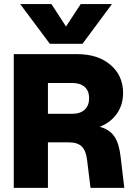

<svg xmlns="http://www.w3.org/2000/svg" viewBox="-20 -913 655 933"><path d="M380.9 -700.2H222.2L78.1 -893.1H230L300.8 -784.2L372.1 -893.1H523.9ZM314.9 -221.2H212.9V0H46.9V-649.9H356Q455.6 -649.9 516.8 -597.9Q578.1 -545.9 578.1 -460.9Q578.1 -403.8 548.1 -360.8Q518.1 -317.9 464.8 -296.9Q511.7 -284.2 535.2 -250.5Q558.6 -216.8 565.9 -152.8L584 0H419.9L402.8 -138.2Q397.5 -181.2 377.2 -201.2Q356.9 -221.2 314.9 -221.2ZM330.1 -509.8H212.9V-359.9H330.1Q369.6 -359.9 391.4 -379.9Q413.1 -399.9 413.1 -436Q413.1 -471.2 391.6 -490.5Q370.1 -509.8 330.1 -509.8Z"/></svg>

Font: Overused Grotesk ExtraBold
Style: Regular
Weight: 800
Version: Version 0.002